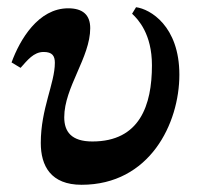

<svg xmlns="http://www.w3.org/2000/svg" viewBox="-20 -502 550 532"><path d="M206 10C395 10 477 -160 477 -295C477 -430 396 -477 357 -482L346 -464C363 -448 401 -408 401 -321C401 -210 367 -110 236 -110C178 -110 158 -137 158 -177C158 -260 230 -343 230 -424C230 -461 209 -479 169 -479C86 -479 35 -392 12 -329L37 -314C56 -335 73 -358 101 -358C125 -358 132 -347 132 -328C132 -271 93 -201 93 -106C93 -42 121 10 206 10Z"/></svg>

Font: STIX Two Text
Style: Bold Italic
Weight: 700
Italic angle: -12°
Designer: Ross Mills, John Hudson & Paul Hanslow, Tiro Typeworks Ltd; with prior portions MicroPress Inc. and Coen Hoffman, Elsevi
Foundry: Tiro Typeworks Ltd
Version: Version 2.13 b171